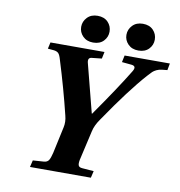

<svg xmlns="http://www.w3.org/2000/svg" viewBox="-94 -967 987 1053"><g transform="rotate(10 400.0 -440.5)"><path d="M617 -881Q654 -881 675 -859Q696 -837 696 -806Q696 -776 675 -754Q654 -732 617 -732Q581 -732 559.5 -754Q538 -776 538 -806Q538 -836 559.5 -858.5Q581 -881 617 -881ZM365 -881Q402 -881 423 -859Q444 -837 444 -806Q444 -776 423 -754Q402 -732 365 -732Q329 -732 307.5 -754Q286 -776 286 -806Q286 -836 307.5 -858.5Q329 -881 365 -881ZM127 -656 135 -692H436L428 -654L373 -648Q350 -646 356 -619L426 -347H428Q545 -514 606 -615Q625 -646 593 -649L540 -654L548 -692H800L793 -654L764 -651Q746 -649 733 -642.5Q720 -636 712.5 -629Q705 -622 688 -603Q602 -507 477 -323Q450 -285 443 -251L408 -98Q401 -71 404 -57.5Q407 -44 427 -43L491 -38L482 0H143L152 -38L211 -42Q231 -43 239.5 -55.5Q248 -68 255 -98L287 -246Q294 -277 285 -311Q250 -455 202 -609Q195 -634 186.5 -642.5Q178 -651 161 -653Z"/></g></svg>

Font: Heuristica
Style: Bold Italic
Weight: 700
Italic angle: -13°
Version: Version 1.0.2